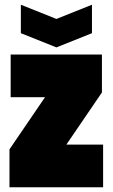

<svg xmlns="http://www.w3.org/2000/svg" viewBox="-20 -790 475 810"><path d="M20 0V-160L170 -380H25V-560H410V-400L260 -180H415V0ZM368 -770V-650L218 -590L68 -650V-770L218 -710Z"/></svg>

Font: Tektur Condensed Black
Style: Regular
Weight: 900
Width: 3
Designer: Adam Jagosz
Foundry: Adam Jagosz
Version: Version 1.005;gftools[0.9.30]